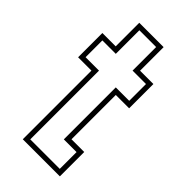

<svg xmlns="http://www.w3.org/2000/svg" viewBox="-215 -733 789 789"><g transform="rotate(45 179.5 -338.5)"><path d="M92.5 0V-399H15V-540H92.5V-677H234V-540H311.5V-399H234V-141.5H308V0ZM114.5 -21.5H286V-119H212V-421H290V-518.5H212V-655.5H114.5V-518.5H36.5V-421H114.5Z"/></g></svg>

Font: Tourney Condensed ExtraLight
Style: Regular
Weight: 200
Width: 3
Designer: Tyler Finck
Foundry: Etcetera Type Co
Version: Version 1.010; ttfautohint (v1.8.3)